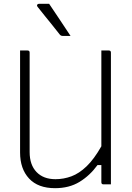

<svg xmlns="http://www.w3.org/2000/svg" viewBox="-20 -964 690 1004"><path d="M268 20Q179 20 132 -30.5Q85 -81 85 -167V-700H124Q135 -700 135 -689V-169Q135 -102 171 -64.5Q207 -27 270 -27Q313 -27 353.5 -42Q394 -57 433 -94.5Q472 -132 510 -199V-700H549Q560 -700 560 -689V0H521Q510 0 510 -11V-101H490Q450 -46 396 -13Q342 20 268 20ZM237 -944Q268 -897 294 -859Q320 -821 349 -776H309Q298 -776 292 -784Q265 -819 248 -839.5Q231 -860 215.5 -879.5Q200 -899 176 -929Q172 -934 174.5 -939Q177 -944 183 -944Z"/></svg>

Font: Recursive Sn Lnr St Lt
Style: Regular
Weight: 300
Version: Version 1.079;hotconv 1.0.112;makeotfexe 2.5.65598; ttfautoh